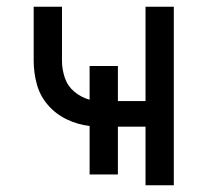

<svg xmlns="http://www.w3.org/2000/svg" viewBox="-20 -550 616 570"><path d="M412 0H496V-530H412V-250H330V-354H246V-254Q221 -261 201 -277.5Q181 -294 172.5 -319Q164 -344 164 -369V-530H80V-369Q80 -334 89.5 -299.5Q99 -265 122.5 -238Q146 -211 178.5 -195.5Q211 -180 246 -176V-32H330V-174H412Z"/></svg>

Font: Iosevka SS01 Extended
Style: Regular
Weight: 400
Width: 7
Monospace: yes
Designer: Belleve Invis
Foundry: Belleve Invis
Version: Version 3.4.7; ttfautohint (v1.8.3)